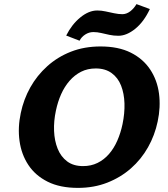

<svg xmlns="http://www.w3.org/2000/svg" viewBox="-20 -899 818 934"><path d="M359 15Q272 15 212 -15Q152 -45 118 -96.5Q84 -148 75 -213.5Q66 -279 81 -349Q95 -416 127.5 -474Q160 -532 210 -577Q260 -622 325 -647.5Q390 -673 469 -673Q556 -673 616 -643Q676 -613 710.5 -561Q745 -509 753.5 -443.5Q762 -378 747 -308Q733 -241 700 -182.5Q667 -124 617 -80Q567 -36 502 -10.5Q437 15 359 15ZM384 -91Q423 -91 454.5 -106.5Q486 -122 510 -149.5Q534 -177 550.5 -214.5Q567 -252 576 -295Q587 -348 585.5 -396Q584 -444 569 -482.5Q554 -521 523 -543.5Q492 -566 446 -566Q406 -566 374.5 -550Q343 -534 318.5 -506Q294 -478 277.5 -441Q261 -404 252 -361Q241 -310 243 -262Q245 -214 260.5 -175.5Q276 -137 306.5 -114Q337 -91 384 -91ZM367 -701 302 -726Q329 -780 370.5 -814Q412 -848 453 -848Q473 -848 493.5 -843.5Q514 -839 535.5 -834.5Q557 -830 575 -830Q595 -830 613 -843.5Q631 -857 644 -879L709 -855Q680 -793 638 -759Q596 -725 556 -725Q533 -725 512 -729.5Q491 -734 472 -738.5Q453 -743 434 -743Q413 -743 394.5 -731Q376 -719 367 -701Z"/></svg>

Font: Ysabeau Infant ExtraBold
Style: Italic
Weight: 800
Italic angle: -12°
Designer: Christian Thalmann (Catharsis Fonts)
Version: Version 2.001;gftools[0.9.30]; featfreeze: ss01,ss02,lnum